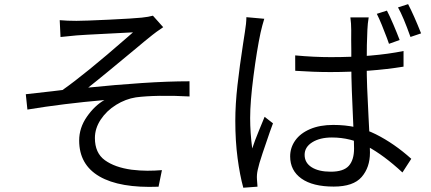

<svg xmlns="http://www.w3.org/2000/svg" viewBox="-20 -841 2040 908"><path d="M341.6 -742.4Q378 -742.4 494 -747.9Q610 -753.4 650 -757.6Q683.8 -761.2 703.2 -766.8L751.8 -712.4Q714.8 -687.4 700.4 -675.4Q677.2 -656.8 662.9 -645.1Q648.6 -633.4 626.4 -614.6Q568 -566 501.7 -511.4Q435.4 -456.8 397.2 -426.8Q524.2 -439.8 649.4 -448.2Q774.6 -456.6 876.2 -456.6L876.4 -384.8Q802.2 -389 735 -387.8Q667.8 -386.6 622.8 -380.6Q574 -373 529 -345.1Q484 -317.2 456.4 -275.6Q428.8 -234 428.8 -188.2Q428.8 -117.6 475.8 -83.5Q522.8 -49.4 602.4 -38.4Q643 -33.6 677 -33.6Q711 -33.6 745.8 -36.4L729.8 42Q546.4 49.2 450.4 -6.5Q354.4 -62.2 354.4 -176.6Q354.4 -236.6 391 -289.1Q427.6 -341.6 473.6 -367.8Q279.2 -351 109.6 -322.8L102 -395.4Q157 -401.4 226.4 -409.4L275.8 -415.4Q382.2 -490 580.8 -663.4L609 -688L484.6 -681.6Q371.2 -676 342.4 -673.6L266.2 -666L262.4 -745.6Q297.6 -742.4 341.6 -742.4Z M1544.4 -570.8Q1745.4 -570.8 1888.4 -599.8V-525.8Q1733.4 -500.6 1543 -500.2Q1463.6 -500.2 1376.2 -506.2L1376 -579Q1465.4 -570.8 1544.4 -570.8ZM1717.4 -699Q1714.2 -641 1714.2 -532.2Q1714.2 -443.4 1722.8 -288.6Q1729.6 -175.8 1729.6 -119Q1729.6 -49.4 1690.3 -4Q1651 41.4 1558.2 41.4Q1459 41.4 1405.6 3.5Q1352.2 -34.4 1352.2 -101.4Q1352.2 -142.8 1376.3 -176.8Q1400.4 -210.8 1446.5 -230.5Q1492.6 -250.2 1556 -250.2Q1669.6 -250.2 1757.3 -206.1Q1845 -162 1925 -90L1883.2 -25.4Q1795.6 -106.6 1717.4 -148.7Q1639.2 -190.8 1549.6 -190.8Q1493 -190.8 1456.8 -168.2Q1420.6 -145.6 1420.6 -108.8Q1420.6 -71 1454 -50Q1487.4 -29 1544 -29Q1604.8 -29 1629.6 -56.9Q1654.4 -84.8 1654.4 -138.8Q1654.4 -182.6 1649.4 -281.4Q1646.4 -343.6 1643.9 -412.1Q1641.4 -480.6 1641.4 -531.4V-600.8Q1641.2 -629.4 1640.8 -654Q1640.4 -678.6 1641 -697.8Q1641 -730.4 1637 -758.8H1723.6Q1718.6 -730 1717.4 -699ZM1212.2 -686.2Q1194.8 -604.6 1178.9 -482.3Q1163 -360 1163 -282.6Q1163 -214 1172.8 -138.8Q1184.6 -175.2 1204.8 -224L1231.4 -288.6L1271 -257.8L1256.6 -218.4Q1239.4 -168.8 1221.8 -116.5Q1204.2 -64.2 1198.8 -37.6Q1193.6 -14.4 1195.2 7L1197.8 41.8L1130.6 46.8Q1114.4 -11.6 1103.6 -93Q1092.8 -174.4 1092.8 -269.4Q1092.8 -347.6 1103 -437.6Q1113.2 -527.6 1129.4 -633Q1134.2 -661.6 1138.2 -690Q1145 -730.6 1145.2 -759.8L1229.8 -752.2Q1225.4 -738.8 1220.5 -720.1Q1215.6 -701.4 1212.2 -686.2ZM1870 -651.8 1819.6 -633.8Q1809.6 -660.6 1810 -660.8Q1798.6 -691.2 1785.7 -722.8Q1772.8 -754.4 1762 -775.6L1809.8 -790.8Q1823 -765.6 1840.1 -725.6Q1857.2 -685.6 1870 -651.8ZM1971.4 -683.2 1921.2 -666.2Q1887.2 -762.2 1862.2 -806L1910 -821.4Q1937.6 -768.4 1971.4 -683.2Z"/></svg>

Font: 寒蝉端黑体 Light
Style: Regular
Weight: 300
Designer: ChillDuanSans {Warren2060}; 
Source Han Sans {Ryoko NISHIZUKA 西塚涼子 (kana, bopomofo & ideographs); Paul D. Hunt (Latin, G
Foundry: ChillType&Adobe
Version: Version 1.300;Glyphs 3.3 (3306)